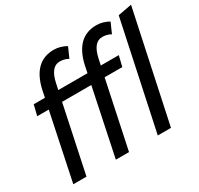

<svg xmlns="http://www.w3.org/2000/svg" viewBox="-154 -921 1151 1110"><g transform="rotate(-30 421.5 -366.0)"><path d="M35 0 128 -445H51L68 -515H143L153 -564Q191 -730 325 -730Q348 -730 369.5 -723.5Q391 -717 408 -707L378 -639Q365 -647 350 -650.5Q335 -654 321 -654Q262 -654 241 -557L232 -515H427L437 -564Q475 -730 609 -730Q632 -730 653.5 -723.5Q675 -717 692 -707L662 -639Q649 -647 634 -650.5Q619 -654 605 -654Q546 -654 525 -557L516 -515H636L619 -445H501L407 0H319L412 -445H217L123 0ZM599 0 751 -715 843 -732 687 0Z"/></g></svg>

Font: Radio Canada Condensed
Style: Italic
Weight: 400
Width: 3
Italic angle: -12°
Designer: Charles Daoud, Etienne Aubert Bonn, Alexandre Saumier Demers, Jacques Le Bailly
Foundry: Radio-Canada
Version: Version 2.104; ttfautohint (v1.8.4.7-5d5b);gftools[0.9.28.de